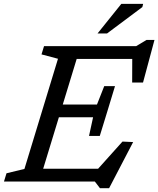

<svg xmlns="http://www.w3.org/2000/svg" viewBox="-40 -936 816 990"><path d="M259 -633 174 -655.5 187 -698H375.5L162.5 0H-19.5L-6.5 -42.5L86 -65ZM642 -662 663.5 -632H297.5L319 -698H662L715.5 -730H756.5L697.5 -510.5H641.5ZM475.5 34.5 449 0H106L127.5 -66H491.5L438.5 -35.5L591.5 -206L646.5 -203.5L522.5 34.5ZM474.5 -235H419L440 -331.5H207L227.5 -397H460L497.5 -492H553L514 -363.5ZM463 -763.5 585.5 -916H698L694 -899.5L512 -763.5Z"/></svg>

Font: Newsreader 9pt
Style: Italic
Weight: 400
Italic angle: -17°
Designer: Hugues Gentile
Foundry: Production Type
Version: Version 1.003